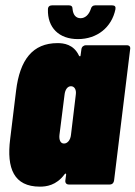

<svg xmlns="http://www.w3.org/2000/svg" viewBox="-20 -689 506 717"><path d="M271 -543C343 -543 397 -587 411 -654C413 -664 409 -669 399 -669H335C327 -669 321 -664 319 -655C312 -634 298 -621 281 -621C263 -621 253 -634 251 -655C251 -664 247 -669 238 -669H174C165 -669 159 -664 159 -654C157 -586 200 -543 271 -543ZM284 -505 281 -483C281 -478 278 -477 275 -481C255 -524 217 -528 195 -528C102 -528 54 -466 40 -350L18 -170C4 -60 32 8 129 8C152 8 190 4 221 -38C224 -42 227 -42 227 -37L224 -15C223 -6 228 0 237 0H390C399 0 405 -6 406 -15L466 -505C468 -514 463 -520 454 -520H301C292 -520 285 -514 284 -505ZM219 -153C206 -153 200 -166 202 -185L221 -335C223 -354 232 -367 245 -367C258 -367 266 -354 263 -335L245 -185C243 -166 232 -153 219 -153Z"/></svg>

Font: Barlow Condensed Black
Style: Italic
Weight: 900
Width: 3
Italic angle: -7°
Designer: Jeremy Tribby
Foundry: Tribby Type
Version: Version 1.422;hotconv 1.0.109;makeotfexe 2.5.65596